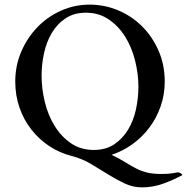

<svg xmlns="http://www.w3.org/2000/svg" viewBox="-20 -675 809 831"><path d="M352 -620Q300 -620 263.5 -595.5Q227 -571 204 -532Q181 -493 170.5 -444.5Q160 -396 160 -348Q160 -291 174 -233.5Q188 -176 216.5 -130Q245 -84 287 -55Q329 -26 386 -26Q438 -26 474.5 -50.5Q511 -75 534.5 -114Q558 -153 568.5 -202Q579 -251 579 -299Q579 -356 564.5 -413.5Q550 -471 521.5 -516.5Q493 -562 450.5 -591Q408 -620 352 -620ZM368 -655Q433 -655 492 -630Q551 -605 595.5 -560.5Q640 -516 666.5 -455Q693 -394 693 -322Q693 -266 675.5 -215.5Q658 -165 627 -123.5Q596 -82 554 -51.5Q512 -21 463 -5Q498 12 522 27Q546 42 568 53.5Q590 65 615.5 71.5Q641 78 679 78Q708 78 726 75Q744 72 749 71Q754 71 759.5 73.5Q765 76 768 80Q769 81 769 82Q769 82 769 83Q728 105 684.5 120.5Q641 136 595 136Q556 136 520.5 119.5Q485 103 449 80.5Q413 58 374.5 35Q336 12 290 0Q238 -13 193.5 -42.5Q149 -72 116 -114Q83 -156 64.5 -209Q46 -262 46 -322Q46 -391 72 -451.5Q98 -512 142 -557.5Q186 -603 244.5 -629Q303 -655 368 -655Z"/></svg>

Font: Vermiglione Medium
Style: Regular
Weight: 500
Version: Version 1.000